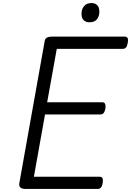

<svg xmlns="http://www.w3.org/2000/svg" viewBox="-20 -1238 859 1258"><path d="M148 0Q124 0 113.5 -9.5Q103 -19 107 -40L273 -970Q275 -984 286.5 -991Q298 -998 319 -998H798Q811 -998 816 -988.5Q821 -979 817 -958Q814 -937 806 -927.5Q798 -918 785 -918H352L289 -568H650Q663 -568 668 -558.5Q673 -549 671 -528Q667 -507 659 -497.5Q651 -488 638 -488H275L202 -80H633Q646 -80 651 -71Q656 -62 653 -40Q650 -20 642 -10Q634 0 621 0ZM566 -1092Q542 -1092 528 -1106Q514 -1120 514 -1148Q514 -1177 530.5 -1197.5Q547 -1218 580 -1218Q603 -1218 617 -1204Q631 -1190 631 -1161Q631 -1132 615.5 -1112Q600 -1092 566 -1092Z"/></svg>

Font: Playwrite ZA
Style: Regular
Weight: 400
Designer: Veronika Burian, José Scaglione
Foundry: TypeTogether
Version: Version 1.002